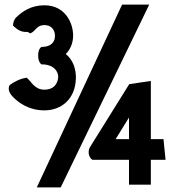

<svg xmlns="http://www.w3.org/2000/svg" viewBox="-20 -769 761 835"><path d="M100 -630 112 -624 116 -626C134 -634 140 -660 173 -660C200 -660 217 -643 219 -617C221 -585 200 -565 162 -565H160C149 -556 146 -544 146 -527C146 -511 149 -499 160 -489C215 -490 235 -456 233 -432C230 -400 210 -379 173 -379C129 -379 115 -417 96 -431C68 -427 44 -415 22 -399C14 -385 18 -367 34 -350C61 -321 107 -289 173 -289C246 -289 307 -337 310 -427V-439C308 -482 291 -514 266 -534C284 -552 298 -579 298 -615C298 -667 265 -746 173 -746C114 -746 76 -718 51 -694C41 -685 37 -669 37 -662V-657C51 -646 65 -628 100 -630ZM382 -74H541V34H636V-74H700L691 -164H636V-417L542 -403L370 -127C360 -106 368 -82 382 -74ZM541 -258V-164H483ZM244 46 629 -749H511L140 46Z"/></svg>

Font: Bluebird
Style: SfBdNrw
Weight: 700
Designer: Jasper
Foundry: Cannot Into Space Fonts
Version: Version 0.98